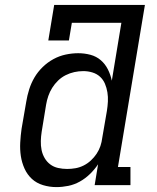

<svg xmlns="http://www.w3.org/2000/svg" viewBox="-20 -755 640 783"><path d="M210 8Q210 8 210 8Q210 8 210 8Q182 8 155.5 0Q129 -8 110 -25.5Q91 -43 80 -67.5Q69 -92 65 -118.5Q61 -145 62.5 -173.5Q64 -202 68 -230L87 -340Q91 -365 99 -390.5Q107 -416 120.5 -439Q134 -462 154 -481.5Q174 -501 198 -514Q222 -527 248 -532.5Q274 -538 299 -538Q325 -538 349 -531.5Q373 -525 391 -509.5Q409 -494 420 -472Q431 -450 436 -426L475 -662H273L261 -590H177L201 -735H571L461 -74H512V0H366L380 -85Q366 -64 347 -45.5Q328 -27 305.5 -14.5Q283 -2 258.5 3Q234 8 210 8ZM254 -66Q271 -66 288 -69Q305 -72 321 -80Q337 -88 350.5 -100.5Q364 -113 374 -128Q384 -143 389.5 -159.5Q395 -176 397 -193L416 -303Q419 -322 420 -341Q421 -360 418 -378.5Q415 -397 408 -413.5Q401 -430 388 -442Q375 -454 357 -459.5Q339 -465 320 -465Q301 -465 283 -461Q265 -457 248 -448.5Q231 -440 217 -426.5Q203 -413 193 -397Q183 -381 177 -363.5Q171 -346 168 -328L150 -218Q147 -199 146.5 -180Q146 -161 149.5 -143.5Q153 -126 162 -110.5Q171 -95 185 -84.5Q199 -74 217 -70Q235 -66 254 -66Z"/></svg>

Font: Iosevka Slab Extended Oblique
Style: Regular
Weight: 400
Width: 7
Italic angle: -9°
Monospace: yes
Designer: Belleve Invis
Foundry: Belleve Invis
Version: Version 11.1.0; ttfautohint (v1.8.3)